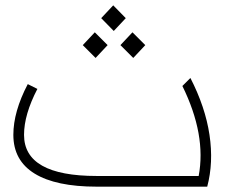

<svg xmlns="http://www.w3.org/2000/svg" viewBox="-20 -699 880 719"><path d="M342 0Q189 0 109.5 -49Q30 -98 30 -194Q30 -281 84 -384L120 -366Q70 -270 70 -194Q70 -40 342 -40H724Q753 -194 663 -377L693 -407Q749 -298 764.5 -194Q780 -90 756 0ZM406 -583 359 -631 404 -679 451 -631ZM338 -482 290 -530 335 -578 383 -530ZM479 -482 431 -530 476 -578 524 -530Z"/></svg>

Font: Readex Pro Light
Style: Regular
Weight: 300
Designer: Bonnie Shaver-Troup, Thomas Jockin
Foundry: Lexend
Version: Version 1.200; ttfautohint (v1.8.3)